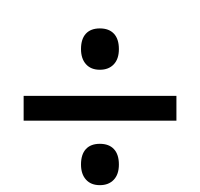

<svg xmlns="http://www.w3.org/2000/svg" viewBox="-20 -642 591 567"><path d="M274.9 -558.1Q301.8 -558.1 316.4 -542.5Q331.1 -526.9 331.1 -497.1Q331.1 -467.8 315.9 -451.9Q300.8 -436 274.9 -436Q248.5 -436 233.9 -452.4Q219.2 -468.8 219.2 -497.1Q219.2 -526.9 233.6 -542.5Q248 -558.1 274.9 -558.1ZM49.8 -285.6V-358.9H501V-285.6ZM274.9 -217.3Q301.8 -217.3 316.4 -201.7Q331.1 -186 331.1 -156.2Q331.1 -127 315.9 -111.1Q300.8 -95.2 274.9 -95.2Q248.5 -95.2 233.9 -111.6Q219.2 -127.9 219.2 -156.2Q219.2 -186 233.6 -201.7Q248 -217.3 274.9 -217.3ZM221.2 -622.1Z"/></svg>

Font: Noto Sans Gurmukhi UI
Style: Regular
Weight: 400
Designer: Monotype Design Team
Foundry: Monotype Imaging Inc.
Version: Version 1.03